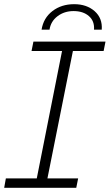

<svg xmlns="http://www.w3.org/2000/svg" viewBox="-27 -899 525 919"><path d="M322 -655 200 -45H347L338 0H-7L1 -45H149L270 -655H124L133 -700H478L469 -655ZM328 -879Q388 -879 426 -845.5Q464 -812 460 -757H423Q426 -798 398.5 -822Q371 -846 325 -846Q281 -846 248.5 -821.5Q216 -797 210 -757H172Q181 -813 224 -846Q267 -879 328 -879Z"/></svg>

Font: Montserrat Alternates Light
Style: Italic
Weight: 300
Italic angle: -11.3°
Designer: Julieta Ulanovsky
Foundry: Julieta Ulanovsky
Version: Version 7.200